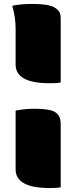

<svg xmlns="http://www.w3.org/2000/svg" viewBox="-20 -786 390 971"><path d="M42 -757Q67 -762 89.5 -764Q112 -766 140 -766Q195 -766 225 -759.5Q255 -753 272 -736Q280 -728 283.5 -719Q287 -710 287 -690V-369Q272 -365 233 -365Q144 -365 101.5 -389Q59 -413 59 -459V-640Q59 -672 54.5 -700.5Q50 -729 42 -757ZM59 -227Q87 -232 109 -234Q131 -236 157 -236Q232 -236 259.5 -218.5Q287 -201 287 -160V161Q272 165 233 165Q144 165 101.5 141Q59 117 59 71Z"/></svg>

Font: Recursive Sn Csl St XBk
Style: Regular
Weight: 1000
Version: Version 1.079;hotconv 1.0.112;makeotfexe 2.5.65598; ttfautoh